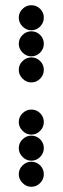

<svg xmlns="http://www.w3.org/2000/svg" viewBox="-20 -718 240 736"><path d="M52 -650Q52 -631 66.5 -616.5Q81 -602 100 -602Q120 -602 134 -616.5Q148 -631 148 -650Q148 -670 134 -684Q120 -698 100 -698Q81 -698 66.5 -684Q52 -670 52 -650ZM52 -550Q52 -531 66.5 -516.5Q81 -502 100 -502Q120 -502 134 -516.5Q148 -531 148 -550Q148 -570 134 -584Q120 -598 100 -598Q81 -598 66.5 -584Q52 -570 52 -550ZM52 -450Q52 -431 66.5 -416.5Q81 -402 100 -402Q120 -402 134 -416.5Q148 -431 148 -450Q148 -470 134 -484Q120 -498 100 -498Q81 -498 66.5 -484Q52 -470 52 -450ZM52 -250Q52 -231 66.5 -216.5Q81 -202 100 -202Q120 -202 134 -216.5Q148 -231 148 -250Q148 -270 134 -284Q120 -298 100 -298Q81 -298 66.5 -284Q52 -270 52 -250ZM52 -150Q52 -131 66.5 -116.5Q81 -102 100 -102Q120 -102 134 -116.5Q148 -131 148 -150Q148 -170 134 -184Q120 -198 100 -198Q81 -198 66.5 -184Q52 -170 52 -150ZM52 -50Q52 -31 66.5 -16.5Q81 -2 100 -2Q120 -2 134 -16.5Q148 -31 148 -50Q148 -70 134 -84Q120 -98 100 -98Q81 -98 66.5 -84Q52 -70 52 -50Z"/></svg>

Font: Matrix Sans Print
Style: Regular
Weight: 400
Designer: Brad Neil
Version: Version 1.100